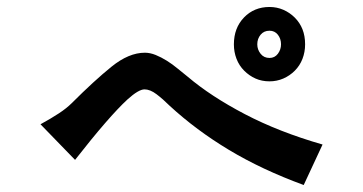

<svg xmlns="http://www.w3.org/2000/svg" viewBox="-20 -624 1040 550"><path d="M785 -497Q785 -513 776 -524.5Q767 -536 752 -536Q736 -536 726.5 -524.5Q717 -513 717 -497Q717 -482 726.5 -470Q736 -458 752 -458Q767 -458 776 -470Q785 -482 785 -497ZM850 -94Q730 -138 636 -194.5Q542 -251 466 -321Q447 -340 428.5 -354Q410 -368 394 -368Q377 -368 345 -339Q292 -290 195 -166L96 -268Q127 -285 149 -299.5Q171 -314 186 -329Q250 -393 299.5 -433Q349 -473 395 -473Q410 -473 426 -466.5Q442 -460 458 -450Q474 -440 489 -427.5Q504 -415 518 -404Q584 -348 681.5 -297Q779 -246 904 -210ZM854 -497Q854 -475 846.5 -455.5Q839 -436 824.5 -421.5Q810 -407 791.5 -399Q773 -391 752 -391Q730 -391 712 -399Q694 -407 679.5 -421.5Q665 -436 657.5 -455.5Q650 -475 650 -497Q650 -544 679 -574Q708 -604 752 -604Q773 -604 791.5 -596Q810 -588 824.5 -573.5Q839 -559 846.5 -540Q854 -521 854 -497Z"/></svg>

Font: NanumGothicCoding
Style: Bold
Weight: 700
Monospace: yes
Designer: Kwon Bruce; Nicolas Noh; Sung-woo Choi; Go-un Cha; Soo-hyun Park;
Foundry: NHN Corporation
Version: Version 2.000;PS 1;hotconv 1.0.49;makeotf.lib2.0.14853